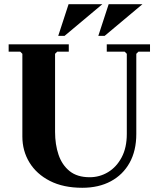

<svg xmlns="http://www.w3.org/2000/svg" viewBox="-20 -880 752 910"><path d="M486 -635V-670H691V-635H636L626 -625V-245Q626 -166 594.5 -109Q563 -52 505.5 -21Q448 10 370 10Q280 10 216.5 -22.5Q153 -55 119.5 -110Q86 -165 86 -233V-625L76 -635H21V-670H306V-635H251L241 -625V-255Q241 -195 257.5 -146.5Q274 -98 310 -69Q346 -40 405 -40Q452 -40 492 -64Q532 -88 556.5 -134Q581 -180 581 -245V-625L571 -635ZM465 -860 286 -710H256L305 -860ZM655 -860 476 -710H446L495 -860Z"/></svg>

Font: Brygada 1918
Style: Regular
Weight: 400
Designer: Mateusz Machalski | Borys Kosmynka | Przemek Hoffer
Foundry: NIEPODLEGLA 2018
Version: Version 3.006